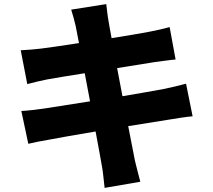

<svg xmlns="http://www.w3.org/2000/svg" viewBox="-20 -845 1040 936"><path d="M349 -718C352 -701 358 -672 365 -635C283 -622 211 -612 179 -608C148 -604 116 -602 81 -600L113 -435C150 -445 177 -451 211 -458C238 -463 310 -475 393 -488C401 -444 410 -397 419 -351C325 -336 240 -323 196 -316C162 -311 112 -305 84 -304L118 -144C141 -150 179 -157 224 -165C265 -173 351 -188 446 -204C460 -128 472 -65 477 -34C483 -4 485 32 490 71L664 41C655 6 645 -31 638 -61C631 -95 619 -157 605 -230C687 -243 761 -255 805 -262C843 -268 889 -276 919 -278L887 -437C858 -429 816 -419 777 -411C735 -403 660 -390 577 -376C568 -423 559 -469 551 -513C626 -525 694 -536 732 -542C764 -546 810 -553 836 -555L807 -713C779 -705 734 -695 701 -689C669 -683 601 -671 524 -659C517 -698 511 -728 509 -743C504 -768 501 -805 498 -825L327 -798C335 -773 342 -748 349 -718Z"/></svg>

Font: Source Han Sans HK Heavy
Style: Regular
Weight: 900
Designer: Ryoko NISHIZUKA 西塚涼子 (kana, bopomofo & ideographs); Paul D. Hunt (Latin, Greek & Cyrillic); Sandoll Communications 산돌커뮤니
Foundry: Adobe
Version: Version 2.000;hotconv 1.0.107;makeotfexe 2.5.65593